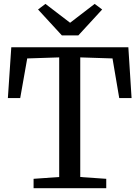

<svg xmlns="http://www.w3.org/2000/svg" viewBox="-20 -992 735 1012"><path d="M292 -59V-689.5L123.5 -684L86.5 -475H21.5L39.5 -743H656.5L673.5 -475H608.5L573 -684L403 -689.5V-59L540 -49.5V0H157V-49.5ZM306 -805.5 180.5 -942 219.5 -971.5 349.5 -872 479 -971.5 518.5 -942 393 -805.5Z"/></svg>

Font: Merriweather Light 18pt
Style: Regular
Weight: 400
Version: Version 2.100